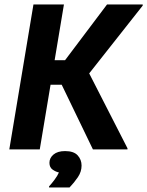

<svg xmlns="http://www.w3.org/2000/svg" viewBox="-20 -670 660 861"><path d="M21.7 0 130 -650H266.7L225 -400H271.7L460 -650H620V-645L380 -340.8L551.7 -5V0H396.7L256.7 -290H206.7L158.3 0ZM200 170.8V165.8Q211.7 153.3 225 135.4Q238.3 117.5 244.2 103.3Q230.8 100.8 216.2 90.8Q201.7 80.8 201.7 60Q201.7 38.3 220 22.9Q238.3 7.5 271.7 7.5Q310.8 7.5 328.3 26.7Q345.8 45.8 345.8 72.5Q345.8 100 329.2 124.6Q312.5 149.2 291.7 170.8Z"/></svg>

Font: Familjen Grotesk
Style: Bold Italic
Weight: 700
Italic angle: -9.46201°
Designer: Anders Wikstroem, Jonas Baeckman, Matilda Gysing, Kristian Moeller
Foundry: Familjen STHLM AB
Version: Version 2.002; ttfautohint (v1.8.4.7-5d5b)